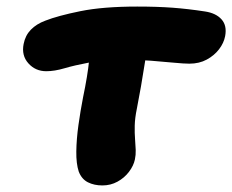

<svg xmlns="http://www.w3.org/2000/svg" viewBox="-20 -553 708 585"><path d="M121 -336Q88 -336 66.5 -360Q45 -384 52 -419Q57 -445 74 -462.5Q91 -480 118 -490Q156 -505 225 -519Q294 -533 398 -533Q459 -533 506 -529.5Q553 -526 605 -518Q638 -513 655 -494Q672 -475 666 -443Q662 -422 647.5 -403Q633 -384 610 -371.5Q587 -359 557 -359Q541 -359 509.5 -362Q478 -365 440 -368Q402 -371 365 -371Q297 -371 252 -362.5Q207 -354 176.5 -345Q146 -336 121 -336ZM292 12Q267 12 248 2.5Q229 -7 220 -30Q212 -54 212.5 -91.5Q213 -129 219 -172Q225 -215 233 -256Q247 -323 251.5 -368.5Q256 -414 261 -442L435 -451Q435 -447 431 -422.5Q427 -398 421.5 -362.5Q416 -327 409.5 -289.5Q403 -252 397 -222Q391 -193 390.5 -170Q390 -147 391.5 -129Q393 -111 393.5 -96Q394 -81 391 -67Q387 -48 373 -29.5Q359 -11 338 0.5Q317 12 292 12Z"/></svg>

Font: Shantell Sans ExtraBold
Style: Italic
Weight: 800
Italic angle: -11°
Designer: Stephen Nixon, Anya Danilova, Shantell Martin
Foundry: Arrow Type
Version: Version 1.011;[c5ecc13dd]